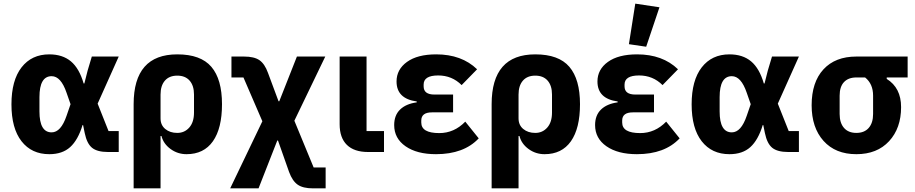

<svg xmlns="http://www.w3.org/2000/svg" viewBox="-20 -836 5034 1056"><path d="M251 12Q154 12 98.5 -59Q43 -130 43 -262Q43 -394 98.5 -465.5Q154 -537 251 -537Q324 -537 370 -498.5Q416 -460 440 -377H444L462 -448L485 -525H633L517 -266L577 -115H633V0H574Q515 0 486.5 -23Q458 -46 446 -104L437 -148H434Q409 -66 366 -27Q323 12 251 12ZM264 -108Q315 -108 346 -199L368 -263L346 -326Q315 -417 264 -417Q197 -417 197 -302V-223Q197 -108 264 -108Z M715 200V-263Q715 -537 955 -537Q1084 -537 1142.5 -468.5Q1201 -400 1201 -263Q1201 -130 1151 -59Q1101 12 1006 12Q957 12 918 -16.5Q879 -45 868 -88H863V200ZM1047 -217V-316Q1047 -365 1023 -392.5Q999 -420 955 -420Q911 -420 887 -392.5Q863 -365 863 -316V-185Q863 -148 889 -126.5Q915 -105 955 -105Q995 -105 1021 -134.5Q1047 -164 1047 -217Z M1246 200 1423 -169 1319 -410H1253V-525H1322Q1378 -525 1407 -505Q1436 -485 1454 -435L1512 -279H1516L1613 -525H1769L1599 -172L1705 85H1771V200H1702Q1646 200 1617 179.5Q1588 159 1570 110L1509 -63H1505L1402 200Z M2004 0Q1928 0 1888 -39Q1848 -78 1848 -153V-525H1996V-115H2092V0Z M2378 12Q2273 12 2210.5 -31.5Q2148 -75 2148 -148Q2148 -202 2180.5 -233.5Q2213 -265 2272 -273V-278Q2161 -293 2161 -388Q2161 -454 2218.5 -495.5Q2276 -537 2379 -537Q2519 -537 2604 -455L2519 -368Q2466 -421 2390 -421Q2310 -421 2310 -371V-361Q2310 -316 2369 -316H2472V-218H2356Q2297 -218 2297 -173V-162Q2297 -104 2396 -104Q2478 -104 2539 -167L2613 -75Q2531 12 2378 12Z M2684 200V-263Q2684 -537 2924 -537Q3053 -537 3111.5 -468.5Q3170 -400 3170 -263Q3170 -130 3120 -59Q3070 12 2975 12Q2926 12 2887 -16.5Q2848 -45 2837 -88H2832V200ZM3016 -217V-316Q3016 -365 2992 -392.5Q2968 -420 2924 -420Q2880 -420 2856 -392.5Q2832 -365 2832 -316V-185Q2832 -148 2858 -126.5Q2884 -105 2924 -105Q2964 -105 2990 -134.5Q3016 -164 3016 -217Z M3534 -579 3439 -593 3474 -816 3607 -796ZM3483 12Q3378 12 3315.5 -31.5Q3253 -75 3253 -148Q3253 -202 3285.5 -233.5Q3318 -265 3377 -273V-278Q3266 -293 3266 -388Q3266 -454 3323.5 -495.5Q3381 -537 3484 -537Q3624 -537 3709 -455L3624 -368Q3571 -421 3495 -421Q3415 -421 3415 -371V-361Q3415 -316 3474 -316H3577V-218H3461Q3402 -218 3402 -173V-162Q3402 -104 3501 -104Q3583 -104 3644 -167L3718 -75Q3636 12 3483 12Z M3992 12Q3895 12 3839.5 -59Q3784 -130 3784 -262Q3784 -394 3839.5 -465.5Q3895 -537 3992 -537Q4065 -537 4111 -498.5Q4157 -460 4181 -377H4185L4203 -448L4226 -525H4374L4258 -266L4318 -115H4374V0H4315Q4256 0 4227.5 -23Q4199 -46 4187 -104L4178 -148H4175Q4150 -66 4107 -27Q4064 12 3992 12ZM4005 -108Q4056 -108 4087 -199L4109 -263L4087 -326Q4056 -417 4005 -417Q3938 -417 3938 -302V-223Q3938 -108 4005 -108Z M4690 12Q4575 12 4509.5 -61Q4444 -134 4444 -257Q4444 -384 4509 -454.5Q4574 -525 4690 -525H4972V-410H4857V-402Q4936 -353 4936 -247Q4936 -131 4870 -59.5Q4804 12 4690 12ZM4782 -209V-310Q4782 -375 4738 -410H4690Q4646 -410 4622 -384.5Q4598 -359 4598 -310V-209Q4598 -160 4622 -132.5Q4646 -105 4690 -105Q4734 -105 4758 -132.5Q4782 -160 4782 -209Z"/></svg>

Font: Anuphan
Style: Bold
Weight: 700
Designer: Mike Abbink, Paul van der Laan, Pieter van Rosmalen, Mint Tantisuwanna
Foundry: Bold Monday; Cadson Demak
Version: Version 3.002;hotconv 1.0.109;makeotfexe 2.5.65596